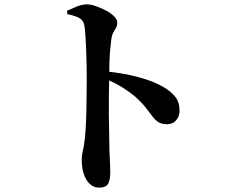

<svg xmlns="http://www.w3.org/2000/svg" viewBox="-20 -810 1040 881"><path d="M435 51Q410 51 392 34Q374 17 364.5 -11.5Q355 -40 355 -77Q355 -97 360 -117.5Q365 -138 369 -171Q372 -199 374 -235.5Q376 -272 376.5 -311Q377 -350 377.5 -384Q378 -418 378 -440Q378 -472 377.5 -508.5Q377 -545 375.5 -581Q374 -617 372 -647Q370 -677 367 -694Q362 -719 341 -729Q320 -739 289 -745L288 -761Q310 -771 333.5 -780.5Q357 -790 379 -790Q397 -790 421 -781.5Q445 -773 467.5 -761Q490 -749 504 -734.5Q518 -720 518 -708Q518 -693 512.5 -683Q507 -673 500.5 -662Q494 -651 491 -632Q488 -610 485.5 -581Q483 -552 482 -519Q481 -486 481 -451Q480 -411 479.5 -367Q479 -323 479.5 -279Q480 -235 481 -195Q482 -155 482 -121Q484 -83 485 -57.5Q486 -32 486 -22Q486 17 475.5 34Q465 51 435 51ZM746 -240Q722 -240 707 -249.5Q692 -259 679 -276.5Q666 -294 648 -317Q630 -340 601 -366Q575 -388 541.5 -409Q508 -430 458 -451V-483Q540 -476 613.5 -456.5Q687 -437 731 -410Q764 -391 784 -366Q804 -341 804 -301Q804 -277 788.5 -258.5Q773 -240 746 -240Z"/></svg>

Font: Noto Serif JP ExtraLight
Style: Bold
Weight: 700
Version: Version 2.003-H1;hotconv 1.1.1;makeotfexe 2.6.0